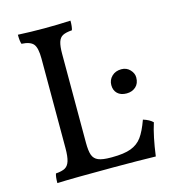

<svg xmlns="http://www.w3.org/2000/svg" viewBox="-103 -764 766 853"><g transform="rotate(-15 280.0 -338.0)"><path d="M496 -171Q525 -162 540 -147Q521 -88 509 2Q431 0 315 0Q131 0 56 3Q56 -26 61 -40Q89 -42 103.5 -50Q118 -58 124.5 -78.5Q131 -99 131 -138V-549Q131 -599 116.5 -616.5Q102 -634 62 -636Q57 -650 57 -679Q115 -676 178 -676Q239 -676 299 -679Q299 -650 294 -636Q266 -634 251.5 -626.5Q237 -619 231 -600Q225 -581 225 -546V-138Q225 -99 232 -80Q239 -61 258 -53Q277 -45 315 -45H321Q376 -45 408 -57Q440 -69 459 -95Q478 -121 496 -171ZM400 -355Q400 -379 417 -395.5Q434 -412 461 -412Q485 -412 500.5 -395.5Q516 -379 516 -360Q516 -332 499 -317Q482 -302 457 -302Q430 -302 415 -316.5Q400 -331 400 -355Z"/></g></svg>

Font: Vollkorn SC
Style: Regular
Weight: 400
Designer: Friedrich Althausen
Foundry: Friedrich Althausen
Version: Version 4.015